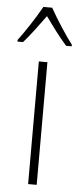

<svg xmlns="http://www.w3.org/2000/svg" viewBox="-78 -794 343 825"><g transform="rotate(5 94.0 -382.0)"><path d="M113 -764H75C51 -720 5 -650 -23 -613V-606H1C30 -638 67 -689 94 -726C122 -687 157 -639 187 -606H211V-613C188 -642 138 -718 113 -764ZM113 0V-529H76V0Z"/></g></svg>

Font: Noto Sans Myanmar UI Condensed ExtraLight
Style: Regular
Weight: 200
Width: 3
Designer: Monotype Design Team
Foundry: Monotype Imaging Inc.
Version: Version 2.103